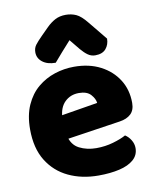

<svg xmlns="http://www.w3.org/2000/svg" viewBox="-85 -810 719 891"><g transform="rotate(-10 274.5 -364.5)"><path d="M134 -167 128 -279 359 -317Q357 -337 339 -357Q321 -377 283 -377Q243 -377 216.5 -351Q190 -325 188 -277L194 -193Q204 -147 239.5 -129Q275 -111 319 -111Q361 -111 399 -122Q437 -133 460 -146Q476 -136 487 -118Q498 -100 498 -80Q498 -47 473.5 -25.5Q449 -4 406 6Q363 16 307 16Q229 16 166.5 -13.5Q104 -43 67.5 -102Q31 -161 31 -250Q31 -316 52.5 -364Q74 -412 110 -442Q146 -472 190.5 -486.5Q235 -501 282 -501Q353 -501 406 -473.5Q459 -446 489 -398.5Q519 -351 519 -289Q519 -255 500 -237Q481 -219 447 -214ZM323 -577 283 -626Q257 -597 240.5 -578.5Q224 -560 202 -534Q163 -534 140 -552Q117 -570 117 -598Q117 -618 128 -632.5Q139 -647 161 -669L195 -703Q214 -722 235.5 -733.5Q257 -745 286 -745Q312 -745 334.5 -735Q357 -725 385 -690L456 -603Q456 -575 439.5 -555.5Q423 -536 389 -536Q370 -536 354.5 -547Q339 -558 323 -577Z"/></g></svg>

Font: Baloo Tamma 2 ExtraBold
Style: Regular
Weight: 800
Designer: Divya Kowshik, Shuchita Grover and Ek Type
Foundry: Ek Type
Version: Version 1.700